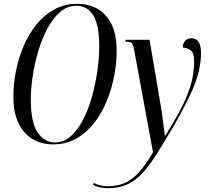

<svg xmlns="http://www.w3.org/2000/svg" viewBox="-20 -744 1087 1004"><path d="M257 11Q198 11 151 -16.5Q104 -44 77 -99.5Q50 -155 50 -239Q50 -305 63.5 -373Q77 -441 104 -504Q131 -567 171 -616.5Q211 -666 264.5 -695Q318 -724 384 -724Q440 -724 486.5 -699.5Q533 -675 561.5 -621Q590 -567 590 -477Q590 -416 577.5 -349Q565 -282 539 -218Q513 -154 473.5 -102.5Q434 -51 380 -20Q326 11 257 11ZM267 1Q314 1 351.5 -33Q389 -67 417 -123Q445 -179 463 -246Q481 -313 490 -379.5Q499 -446 499 -501Q499 -615 467.5 -664.5Q436 -714 380 -714Q332 -714 294 -681Q256 -648 227 -593Q198 -538 179 -473Q160 -408 150.5 -342.5Q141 -277 141 -224Q141 -105 176.5 -52Q212 1 267 1ZM544 240Q523 240 502 235.5Q481 231 467 223L471 213Q484 220 502 225Q520 230 543 230Q594 230 633 212.5Q672 195 707.5 156Q743 117 780 52L682 -480Q677 -509 669.5 -517.5Q662 -526 644 -526H635L637 -536H762L821 -188Q827 -152 832.5 -108.5Q838 -65 842 -35H845Q886 -101 920 -163.5Q954 -226 974.5 -290Q995 -354 995 -424Q995 -469 975.5 -482Q956 -495 936 -495Q936 -518 948.5 -531Q961 -544 980 -544Q1031 -544 1031 -468Q1031 -375 986.5 -275Q942 -175 873 -59Q826 20 789.5 76.5Q753 133 717.5 169Q682 205 641 222.5Q600 240 544 240Z"/></svg>

Font: Noto Serif Display ExtraCondensed
Style: Italic
Weight: 400
Width: 2
Italic angle: -12°
Designer: Monotype Design Team
Foundry: Monotype Imaging Inc.
Version: Version 2.009